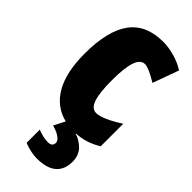

<svg xmlns="http://www.w3.org/2000/svg" viewBox="-245 -598 853 853"><g transform="rotate(45 181.0 -172.0)"><path d="M236.3 -426.3Q208 -426.3 195.1 -387.7Q182.1 -349.1 182.1 -271Q182.1 -192.9 194.8 -155.8Q207.5 -118.7 235.8 -118.7Q273.4 -118.7 354.5 -170.4V-28.8Q298.3 5.9 237.8 8.8L236.8 11.7Q249.5 13.2 265.1 23.2Q280.8 33.2 290.8 43.2Q300.8 53.2 307.9 70.1Q314.9 86.9 314.9 106.9Q314.9 210.4 190.9 210.4Q173.8 210.4 153.8 206.1Q133.8 201.7 122.1 197.3L110.8 192.9V110.4Q147 124.5 175 124.5Q203.1 124.5 203.1 101.1Q203.1 87.9 187.3 76.7Q171.4 65.4 155.3 60.5L139.6 55.7Q160.2 14.6 166.5 2.9Q91.3 -15.6 52 -84.5Q12.7 -153.3 12.7 -269Q12.7 -413.1 64.2 -483.4Q115.7 -553.7 223.1 -553.7Q256.8 -553.7 294.4 -543.2Q332 -532.7 362.3 -513.2L317.9 -390.6Q258.8 -426.3 236.3 -426.3Z"/></g></svg>

Font: Open Sans Hebrew Condensed Extra Bold
Style: Regular
Weight: 800
Width: 3
Foundry: Ascender Corporation, Yanek Iontef
Version: Version 2.001;PS 002.001;hotconv 1.0.70;makeotf.lib2.5.58329